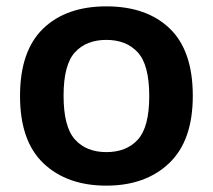

<svg xmlns="http://www.w3.org/2000/svg" viewBox="-20 -574 670 604"><path d="M314.5 10Q191 10 117 -60Q43 -130 43 -272Q43 -413.5 115.5 -483.8Q188 -554 314.5 -554Q441.5 -554 514 -484.2Q586.5 -414.5 586.5 -272.5Q586.5 -131.5 512.2 -60.8Q438 10 314.5 10ZM314.5 -95.5Q378 -95.5 413.8 -135Q449.5 -174.5 449.5 -271.5Q449.5 -370 413.5 -409.2Q377.5 -448.5 314.5 -448.5Q251.5 -448.5 215.8 -409.5Q180 -370.5 180 -273Q180 -175 215.8 -135.2Q251.5 -95.5 314.5 -95.5Z"/></svg>

Font: Encode Sans SmExp SmBold
Style: Regular
Weight: 600
Width: 6
Designer: Multiple Designers
Foundry: Impallari Type
Version: Version 3.002; ttfautohint (v1.8.3) -l 8 -r 50 -G 200 -x 14 